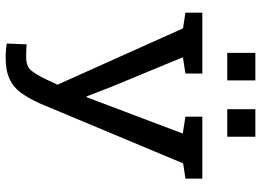

<svg xmlns="http://www.w3.org/2000/svg" viewBox="-146 -799 956 704"><g transform="rotate(90 332.0 -447.0)"><path d="M189 10.3Q176.8 10.3 160.4 8.8Q144 7.3 139.6 5.9L142.6 -66.9Q147.5 -65.9 163.6 -65.4Q179.7 -64.9 188 -64.9Q222.7 -64.9 237.5 -82.3Q252.4 -99.6 271.5 -139.2L290.5 -179.7L84 -640.1L26.4 -648.9V-710.9H249.5V-648.9L189.9 -639.6L297.9 -378.4L333.5 -286.6H336.4L469.7 -639.2L407.7 -648.9V-710.9H634.8V-648.9L579.1 -640.6L359.9 -116.7Q340.8 -74.2 320.3 -45.9Q299.8 -17.6 269 -3.7Q238.3 10.3 189 10.3ZM380.4 -802.2V-905.3H481.4V-802.2ZM173.8 -802.2V-905.3H274.9V-802.2Z"/></g></svg>

Font: Roboto Slab
Style: Regular
Weight: 400
Designer: Google
Version: Version 2.000; ttfautohint (v1.8.1.43-b0c9)